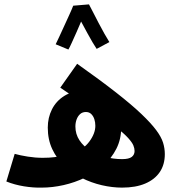

<svg xmlns="http://www.w3.org/2000/svg" viewBox="-20 -848 811 876"><path d="M537 8Q492 8 444.5 -3Q397 -14 353 -36Q309 -58 274 -91Q239 -124 218.5 -167.5Q198 -211 198 -266Q198 -311 217 -349Q236 -387 273.5 -410.5Q311 -434 365 -434Q416 -434 453.5 -409.5Q491 -385 512 -346.5Q533 -308 533 -266Q533 -213 511 -169.5Q489 -126 452 -93Q415 -60 368 -37.5Q321 -15 270 -3.5Q219 8 170 8Q132 9 89 2Q46 -5 9 -20L47 -146Q72 -139 106.5 -133.5Q141 -128 175 -128Q205 -128 228.5 -131Q252 -134 272.5 -139.5Q293 -145 313 -151Q360 -165 387.5 -202Q415 -239 415 -274Q415 -290 410.5 -304Q406 -318 396.5 -327.5Q387 -337 372 -337Q356 -337 345.5 -327.5Q335 -318 329.5 -303Q324 -288 324 -271Q324 -236 342.5 -208Q361 -180 392 -161Q423 -142 460.5 -132Q498 -122 537 -122Q568 -122 581 -132Q594 -142 594 -159Q594 -171 588.5 -184.5Q583 -198 565 -218Q547 -238 510 -267.5Q473 -297 411 -341Q349 -385 255 -448L332 -557Q438 -482 509.5 -426Q581 -370 625 -328Q669 -286 692.5 -254.5Q716 -223 724 -197Q732 -171 732 -145Q732 -97 709 -63Q686 -29 642.5 -10.5Q599 8 537 8ZM386 -828Q394 -813 405.5 -790.5Q417 -768 430 -743Q443 -718 456 -695Q469 -672 479 -656L421 -625Q414 -635 402.5 -654.5Q391 -674 378.5 -697Q366 -720 354.5 -741.5Q343 -763 335 -777L314 -822ZM314 -822 371 -800Q364 -783 353 -756.5Q342 -730 329.5 -702Q317 -674 307 -652Q297 -630 292 -622L234 -646Q239 -656 249.5 -678.5Q260 -701 272.5 -728.5Q285 -756 296.5 -781Q308 -806 314 -822Z"/></svg>

Font: Noto Sans
Style: Bold
Weight: 700
Designer: Monotype Design Team
Foundry: Monotype Imaging Inc.
Version: Version 2.000;GOOG;noto-source:20170915:90ef993387c0; ttfaut